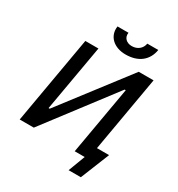

<svg xmlns="http://www.w3.org/2000/svg" viewBox="-235 -1048 1234 1333"><g transform="rotate(30 382.5 -382.0)"><path d="M48 0H161L575 -544H584L489 0H569L518 135H616L709 -96H612L717 -700H598L191 -169H182L275 -700H170ZM458 -758C562 -758 626 -812 640 -899H552C545 -857 511 -830 466 -830C424 -830 394 -858 401 -899H313C301 -815 365 -758 458 -758Z"/></g></svg>

Font: Fixel Display Medium
Style: Italic
Weight: 500
Italic angle: -10°
Designer: AlfaBravo + MacPaw
Foundry: Kyrylo Tkachov, Marchela Mozhyna, Serhii Makarenko, Maria Weinstein, Zakhar Kryvoshyya
Version: Version 1.210;Glyphs 3.2 (3217)